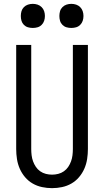

<svg xmlns="http://www.w3.org/2000/svg" viewBox="-20 -968 540 996"><path d="M250 8Q224 8 198 2.5Q172 -3 149.5 -16Q127 -29 110 -49Q93 -69 82.5 -93Q72 -117 68 -143Q64 -169 64 -195V-735H142V-195Q142 -179 144 -162.5Q146 -146 151.5 -131Q157 -116 166 -102.5Q175 -89 188.5 -79.5Q202 -70 218 -66Q234 -62 250 -62Q266 -62 282 -66Q298 -70 311.5 -79.5Q325 -89 334 -102.5Q343 -116 348.5 -131Q354 -146 356 -162.5Q358 -179 358 -195V-735H436V-195Q436 -169 432 -143Q428 -117 417.5 -93Q407 -69 390 -49Q373 -29 350.5 -16Q328 -3 302 2.5Q276 8 250 8ZM350 -823Q337 -823 325 -826.5Q313 -830 304 -839Q295 -848 291.5 -860Q288 -872 288 -885Q288 -898 291.5 -910Q295 -922 304 -931Q313 -940 325 -944Q337 -948 350 -948Q363 -948 375 -944Q387 -940 396 -931Q405 -922 409 -910Q413 -898 413 -885Q413 -872 409 -860Q405 -848 396 -839Q387 -830 375 -826.5Q363 -823 350 -823ZM150 -823Q137 -823 125 -826.5Q113 -830 104 -839Q95 -848 91.5 -860Q88 -872 88 -885Q88 -898 91.5 -910Q95 -922 104 -931Q113 -940 125 -944Q137 -948 150 -948Q163 -948 175 -944Q187 -940 196 -931Q205 -922 209 -910Q213 -898 213 -885Q213 -872 209 -860Q205 -848 196 -839Q187 -830 175 -826.5Q163 -823 150 -823Z"/></svg>

Font: Iosevka MaddieWtf
Style: Regular
Weight: 400
Monospace: yes
Designer: Belleve Invis
Foundry: Belleve Invis
Version: Version 31.3.0; ttfautohint (v1.8.3)